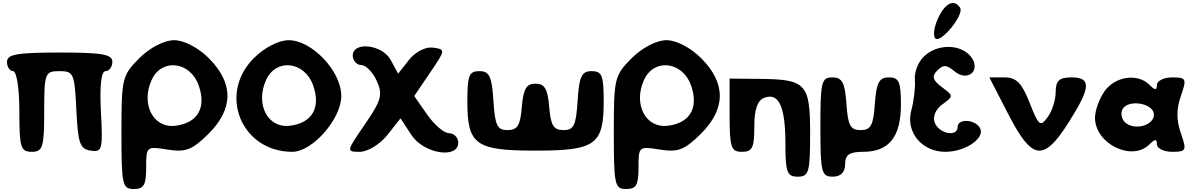

<svg xmlns="http://www.w3.org/2000/svg" viewBox="-20 -1070 8010 1290"><path d="M27 -654C27 -621 46 -592 68 -592C92 -592 110 -475 110 -321C110 -79 119 -50 193 -50C267 -50 277 -79 277 -321C277 -579 282 -592 379 -592C475 -592 481 -577 493 -331C504 -106 517 -69 589 -58C667 -46 672 -65 658 -319C649 -494 660 -592 689 -592C713 -592 735 -621 735 -654C735 -705 669 -717 381 -717C93 -717 27 -705 27 -654Z M916 -679C800 -563 796 -541 796 -179C796 171 802 200 879 200C947 200 962 173 962 56C962 -86 964 -88 1106 -65C1227 -46 1270 -62 1379 -169C1550 -338 1551 -511 1383 -679C1312 -750 1216 -800 1150 -800C1084 -800 987 -750 916 -679ZM1315 -496C1368 -346 1308 -243 1158 -225C1009 -207 925 -371 999 -533C1066 -681 1258 -658 1315 -496Z M1685 -679C1443 -437 1602 -50 1944 -50C2079 -50 2273 -271 2273 -425C2273 -592 2076 -800 1919 -800C1853 -800 1756 -750 1685 -679ZM2084 -496C2137 -346 2077 -243 1927 -225C1778 -207 1694 -371 1768 -533C1835 -681 2027 -658 2084 -496Z M2350 -696C2350 -663 2377 -633 2407 -633C2438 -633 2485 -585 2511 -527C2553 -434 2543 -397 2432 -235C2306 -52 2305 -50 2398 -50C2450 -50 2532 -100 2582 -162L2671 -275L2745 -162C2827 -37 3059 0 3059 -112C3059 -145 3030 -175 2998 -175C2964 -175 2900 -229 2850 -300L2763 -425L2869 -581C2974 -735 2974 -738 2890 -750C2841 -757 2772 -723 2729 -669L2655 -575L2605 -667C2549 -771 2350 -794 2350 -696Z M3120 -388C3120 -98 3174 -58 3578 -58C3982 -58 4036 -98 4036 -388C4036 -563 4025 -592 3955 -592C3888 -592 3871 -556 3861 -394C3850 -227 3836 -196 3766 -196C3699 -196 3680 -227 3670 -352C3660 -473 3639 -508 3578 -508C3517 -508 3496 -473 3486 -352C3476 -227 3457 -196 3390 -196C3320 -196 3306 -227 3295 -394C3285 -556 3268 -592 3201 -592C3131 -592 3120 -563 3120 -388Z M4224 -679C4108 -563 4104 -541 4104 -179C4104 171 4110 200 4187 200C4255 200 4270 173 4270 56C4270 -86 4272 -88 4414 -65C4535 -46 4578 -62 4687 -169C4858 -338 4859 -511 4691 -679C4620 -750 4524 -800 4458 -800C4392 -800 4295 -750 4224 -679ZM4623 -496C4676 -346 4616 -243 4466 -225C4317 -207 4233 -371 4307 -533C4374 -681 4566 -658 4623 -496Z M4882 -296C4882 -79 4892 -50 4965 -50C5035 -50 5048 -77 5048 -219C5048 -336 5069 -395 5115 -413C5213 -450 5257 -354 5257 -104C5257 88 5268 117 5340 117C5415 117 5423 87 5423 -175C5423 -508 5396 -538 5078 -540L4882 -542Z M5492 -217C5492 87 5499 117 5575 117C5629 117 5658 87 5658 33C5658 -30 5687 -50 5779 -50C5953 -50 6033 -150 6033 -367C6033 -521 6020 -550 5952 -550C5887 -550 5868 -515 5858 -373C5848 -227 5831 -196 5762 -196C5693 -196 5677 -227 5667 -373C5657 -515 5638 -550 5573 -550C5499 -550 5492 -521 5492 -217Z M6185 -688C6147 -650 6122 -583 6127 -533C6131 -486 6120 -391 6103 -329C6063 -184 6173 -50 6331 -50C6469 -50 6604 -145 6563 -212C6527 -270 6414 -274 6414 -217C6414 -147 6289 -171 6260 -246C6245 -286 6266 -336 6312 -369C6387 -424 6387 -426 6308 -485C6246 -531 6239 -558 6277 -596C6318 -637 6339 -636 6393 -591C6485 -515 6576 -601 6501 -692C6430 -777 6273 -776 6185 -688ZM6282 -946C6255 -888 6248 -828 6264 -812C6300 -776 6459 -971 6431 -1017C6392 -1080 6329 -1050 6282 -946Z M6756 -300C6915 8 6991 18 7159 -246C7310 -484 7314 -550 7177 -550C7098 -550 7073 -527 7073 -454C7073 -400 7050 -325 7019 -283C6970 -215 6958 -225 6898 -379C6846 -512 6809 -550 6729 -550H6627Z M7402 -458C7366 -408 7337 -327 7337 -279C7337 -104 7585 18 7703 -100C7741 -138 7753 -138 7753 -100C7753 -73 7801 -50 7855 -50C7950 -50 7955 -58 7914 -175C7883 -263 7883 -337 7914 -425C7955 -542 7950 -550 7855 -550C7801 -550 7753 -527 7753 -500C7753 -462 7741 -462 7703 -500C7624 -579 7473 -558 7402 -458ZM7733 -300C7733 -225 7597 -190 7537 -250C7514 -273 7508 -313 7523 -338C7564 -406 7733 -375 7733 -300Z"/></svg>

Font: Hussar Skorodowane
Style: Bold
Weight: 700
Foundry: Cannot Into Space Fonts
Version: Version 0.892